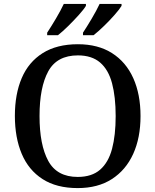

<svg xmlns="http://www.w3.org/2000/svg" viewBox="-20 -951 794 981"><path d="M377 10Q269 10 197.5 -36Q126 -82 91 -165Q56 -248 56 -359Q56 -470 91 -552Q126 -634 198 -679.5Q270 -725 378 -725Q481 -725 552.5 -679.5Q624 -634 661 -551.5Q698 -469 698 -358Q698 -247 660.5 -164.5Q623 -82 551.5 -36Q480 10 377 10ZM377 -47Q449 -47 491.5 -84Q534 -121 552.5 -190.5Q571 -260 571 -358Q571 -456 552.5 -525.5Q534 -595 491.5 -631.5Q449 -668 378 -668Q271 -668 226.5 -586.5Q182 -505 182 -358Q182 -211 226.5 -129Q271 -47 377 -47ZM404 -784Q425 -816 449 -856.5Q473 -897 489 -931H601V-921Q591 -904 565.5 -875Q540 -846 510.5 -817.5Q481 -789 458 -771H404ZM221 -784Q242 -816 266 -856.5Q290 -897 306 -931H419V-921Q409 -904 383 -875Q357 -846 328 -817.5Q299 -789 276 -771H221Z"/></svg>

Font: Noto Serif Gujarati Medium
Style: Regular
Weight: 500
Version: Version 2.102